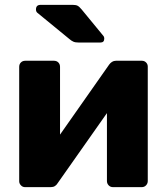

<svg xmlns="http://www.w3.org/2000/svg" viewBox="-20 -770 678 790"><path d="M83 0Q73 0 66 -7.5Q59 -15 59 -24V-495Q59 -506 66 -513Q73 -520 84 -520H202Q213 -520 220 -513Q227 -506 227 -495V-130L182 -152L429 -504Q434 -511 441 -515.5Q448 -520 457 -520H564Q574 -520 581 -513Q588 -506 588 -496V-25Q588 -15 581 -7.5Q574 0 563 0H445Q434 0 427 -7.5Q420 -15 420 -25V-379L466 -370L217 -16Q213 -9 206 -4.5Q199 0 189 0ZM304 -595Q290 -595 282 -598.5Q274 -602 266 -609L133 -718Q128 -723 128 -731Q128 -750 147 -750H279Q292 -750 299 -746.5Q306 -743 316 -731L404 -624Q409 -619 409 -611Q409 -595 393 -595Z"/></svg>

Font: Rubik Light
Style: Bold
Weight: 700
Version: Version 2.104